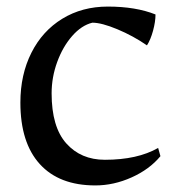

<svg xmlns="http://www.w3.org/2000/svg" viewBox="-20 -553 528 584"><path d="M42 -241Q42 -326 75.5 -392.5Q109 -459 169.5 -496Q230 -533 308 -533Q393 -533 453 -509Q453 -487 445.5 -459.5Q438 -432 427 -415Q385 -444 337 -464Q289 -484 261 -484Q228 -476 199.5 -443.5Q171 -411 154 -364.5Q137 -318 137 -269Q137 -167 181.5 -117Q226 -67 299 -67Q398 -67 461 -103L468 -78Q435 -38 380.5 -13.5Q326 11 270 11Q160 11 101 -54Q42 -119 42 -241Z"/></svg>

Font: Mirza
Style: Regular
Weight: 400
Designer: Arabic design by Kourosh Beigpour, Latin design by Eduardo Tunni, engineering by Lasse Fister
Version: Version 1.0010g